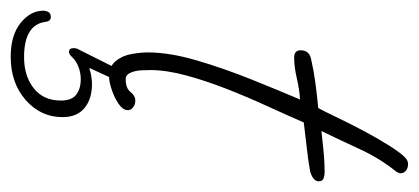

<svg xmlns="http://www.w3.org/2000/svg" viewBox="-283 -331 783 359"><g transform="rotate(90 108.5 -151.5)"><path d="M73 36Q53 36 43 23.5Q33 11 30 -6Q27 -23 27 -36Q27 -77 42 -128Q57 -179 77.5 -230Q98 -281 115 -321Q97 -320 75.5 -315Q54 -310 37 -310Q23 -310 23 -322Q23 -339 41 -342Q63 -347 86 -350Q109 -353 131 -355Q137 -366 148 -389Q159 -412 173 -438.5Q187 -465 200.5 -486.5Q214 -508 223 -517Q229 -523 236 -523Q243 -523 248 -519Q253 -515 253 -509Q253 -506 250 -501Q225 -470 208 -433Q191 -396 174 -361Q192 -363 212 -365Q232 -367 251 -367Q257 -367 262.5 -365Q268 -363 268 -356Q268 -350 262.5 -346Q257 -342 250 -340Q228 -336 204.5 -333.5Q181 -331 158 -328Q145 -298 128 -261Q111 -224 95.5 -184.5Q80 -145 70 -108Q60 -71 60 -41Q60 -36 60.5 -24.5Q61 -13 65 -4Q69 5 77 5Q94 5 101 -4Q108 -13 117 -13Q124 -13 129.5 -9Q135 -5 135 1Q135 10 123.5 18Q112 26 97 31Q82 36 73 36ZM-51 159Q-51 154 -48.5 149.5Q-46 145 -39 145Q-31 145 -30 156Q-24 195 36 195Q71 195 94 177Q117 159 117 126Q117 106 106 97.5Q95 89 77 89Q65 89 53.5 93.5Q42 98 35 106Q30 111 26 111Q19 111 19 102Q19 97 21 94L63 10H85L56 73Q73 68 86 68Q114 68 131 82Q148 96 148 123Q148 164 116 192Q84 220 35 220Q-5 220 -28 201.5Q-51 183 -51 159Z"/></g></svg>

Font: Ms Madi
Style: Regular
Weight: 400
Designer: Robert E. Leuschke
Foundry: Robert E. Leuschke
Version: Version 1.010; ttfautohint (v1.8.3)